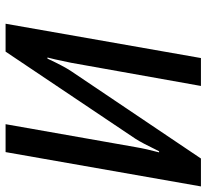

<svg xmlns="http://www.w3.org/2000/svg" viewBox="-46 -694 740 688"><g transform="rotate(90 324.0 -350.0)"><path d="M65 0 188 -700H288L205 -235Q190 -162 186 -150H190Q217 -208 235 -235L548 -700H648L525 0H425L507 -465Q514 -506 526 -550H522Q492 -488 477 -465L165 0Z"/></g></svg>

Font: Scada
Style: Italic
Weight: 400
Italic angle: -10°
Designer: Jovanny Lemonad
Foundry: Jovanny Lemonad
Version: Version 4.100;PS 004.100;hotconv 1.0.88;makeotf.lib2.5.64775